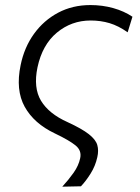

<svg xmlns="http://www.w3.org/2000/svg" viewBox="-20 -526 538 740"><path d="M220 193.5Q244 167.5 263.5 140Q283 112.5 289 84Q295.5 54.5 271.5 34.8Q247.5 15 191 -12Q111 -50 75.2 -114.5Q39.5 -179 59.5 -275Q73.5 -343.5 111 -395.5Q148.5 -447.5 204 -477Q259.5 -506.5 328.5 -506.5Q374.5 -506.5 416.5 -494.8Q458.5 -483 490.5 -461.5L472 -401.5Q436.5 -426.5 402.2 -436.8Q368 -447 329.5 -447Q255.5 -447 199.2 -400.2Q143 -353.5 124.5 -266.5Q108 -187.5 138.2 -137.5Q168.5 -87.5 240 -55.5Q295.5 -30 322.2 -9Q349 12 355 33Q361 54 355 80Q347.5 114 329.2 143Q311 172 292 192Z"/></svg>

Font: Commissioner Light
Style: Italic
Weight: 300
Italic angle: -12°
Designer: Kostas Bartsokas
Foundry: Kostas Bartsokas
Version: Version 1.000; ttfautohint (v1.8.3)